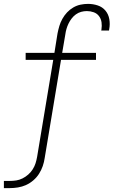

<svg xmlns="http://www.w3.org/2000/svg" viewBox="-41 -763 585 988"><path d="M-21 205V168H9Q26 168 42.5 165.5Q59 163 75 155Q91 147 104.5 135Q118 123 127.5 108Q137 93 142 77Q147 61 150 44L233 -455H91V-491H239L255 -591Q259 -611 264.5 -629.5Q270 -648 280 -666Q290 -684 304 -699Q318 -714 336 -724.5Q354 -735 373.5 -739Q393 -743 412 -743Q438 -743 462 -735Q486 -727 501.5 -708.5Q517 -690 521.5 -664.5Q526 -639 521 -613Q521 -612 520.5 -610Q520 -608 520 -606H480Q480 -607 480.5 -608.5Q481 -610 481 -611Q484 -630 481.5 -648Q479 -666 468.5 -680Q458 -694 441 -700Q424 -706 406 -706Q391 -706 376.5 -702Q362 -698 349.5 -689Q337 -680 327.5 -667.5Q318 -655 311.5 -641.5Q305 -628 301 -614Q297 -600 295 -585L279 -491H453V-455H273L189 50Q186 71 179 91.5Q172 112 160 131Q148 150 130.5 165Q113 180 93 189Q73 198 51.5 201.5Q30 205 9 205Z"/></svg>

Font: Iosevka Curly XLtObl
Style: Regular
Weight: 200
Italic angle: -9°
Monospace: yes
Designer: Belleve Invis
Foundry: Belleve Invis
Version: Version 11.1.0; ttfautohint (v1.8.3)